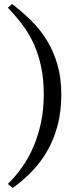

<svg xmlns="http://www.w3.org/2000/svg" viewBox="-20 -722 383 952"><path d="M19 190Q56 154 88.5 108.5Q121 63 145 7.5Q169 -48 183 -113Q197 -178 197 -253Q197 -330 184 -391Q171 -452 148 -503Q125 -554 92 -598Q59 -642 19 -684L40 -702Q91 -663 135.5 -619Q180 -575 213 -521Q246 -467 265 -401Q284 -335 284 -253Q284 -170 266 -101.5Q248 -33 216 23.5Q184 80 139.5 126.5Q95 173 43 210Z"/></svg>

Font: PT Serif
Style: Regular
Weight: 400
Designer: A.Korolkova, O.Umpeleva, V.Yefimov
Foundry: ParaType Ltd
Version: Version 1.000W OFL; ttfautohint (v1.6)